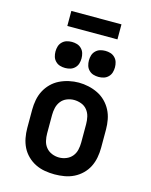

<svg xmlns="http://www.w3.org/2000/svg" viewBox="-136 -1016 871 1110"><g transform="rotate(15 300.0 -461.0)"><path d="M300 8Q271 8 241.5 3Q212 -2 185.5 -15Q159 -28 137.5 -49Q116 -70 103 -96Q90 -122 84.5 -151.5Q79 -181 79 -210V-320Q79 -349 84.5 -378.5Q90 -408 103.5 -434Q117 -460 138 -481Q159 -502 185.5 -515Q212 -528 241.5 -534.5Q271 -541 300 -541Q329 -541 358.5 -534.5Q388 -528 414.5 -515Q441 -502 462 -481Q483 -460 496.5 -434Q510 -408 515.5 -378.5Q521 -349 521 -320V-210Q521 -181 515.5 -151.5Q510 -122 497 -96Q484 -70 462.5 -49Q441 -28 414.5 -15Q388 -2 358.5 3Q329 8 300 8ZM300 -93Q322 -93 343 -101.5Q364 -110 378 -127Q392 -144 397 -166Q402 -188 402 -210V-320Q402 -342 397 -364Q392 -386 378 -403.5Q364 -421 342.5 -429Q321 -437 299 -437Q277 -437 256 -428.5Q235 -420 221.5 -402.5Q208 -385 203 -363.5Q198 -342 198 -320V-210Q198 -188 203 -166Q208 -144 222 -127Q236 -110 257 -101.5Q278 -93 300 -93ZM400 -602Q384 -602 369 -606.5Q354 -611 342.5 -622.5Q331 -634 326.5 -649Q322 -664 322 -680Q322 -696 326.5 -711Q331 -726 342.5 -737.5Q354 -749 369 -753.5Q384 -758 400 -758Q416 -758 431 -753.5Q446 -749 457.5 -737.5Q469 -726 473.5 -711Q478 -696 478 -680Q478 -664 473.5 -649Q469 -634 457.5 -622.5Q446 -611 431 -606.5Q416 -602 400 -602ZM200 -602Q184 -602 169 -606.5Q154 -611 142.5 -622.5Q131 -634 126.5 -649Q122 -664 122 -680Q122 -696 126.5 -711Q131 -726 142.5 -737.5Q154 -749 169 -753.5Q184 -758 200 -758Q216 -758 231 -753.5Q246 -749 257.5 -737.5Q269 -726 273.5 -711Q278 -696 278 -680Q278 -664 273.5 -649Q269 -634 257.5 -622.5Q246 -611 231 -606.5Q216 -602 200 -602ZM150 -840V-930H450V-840Z"/></g></svg>

Font: Iosevka Curly Slab Extended
Style: Bold
Weight: 700
Width: 7
Monospace: yes
Designer: Belleve Invis
Foundry: Belleve Invis
Version: Version 11.1.0; ttfautohint (v1.8.3)